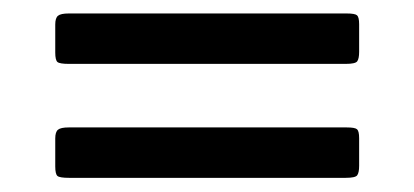

<svg xmlns="http://www.w3.org/2000/svg" viewBox="-20 -526 600 278"><path d="M79.5 -506.5H482Q494 -506.5 497 -503.8Q500 -501 500 -491V-451Q500 -441 497.2 -437.2Q494.5 -433.5 480.5 -433.5H80Q66.5 -433.5 63.2 -436.2Q60 -439 60 -450V-490.5Q60 -500 64 -503.2Q68 -506.5 79.5 -506.5ZM79.5 -341.5H482Q494 -341.5 497 -338.8Q500 -336 500 -326V-286Q500 -276 497.2 -272.2Q494.5 -268.5 480.5 -268.5H80Q66.5 -268.5 63.2 -271.2Q60 -274 60 -285V-325.5Q60 -335 64 -338.2Q68 -341.5 79.5 -341.5Z"/></svg>

Font: Besley* Condensed Semi
Style: Regular
Weight: 600
Width: 3
Designer: Owen Earl
Foundry: indestructible type*
Version: Version 3.000; ttfautohint (v1.8.3)